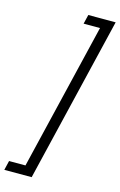

<svg xmlns="http://www.w3.org/2000/svg" viewBox="-228 -842 678 1085"><g transform="rotate(15 111.0 -299.0)"><path d="M-85 185 -72 130H24L230 -729H134L147 -783H307L75 185Z"/></g></svg>

Font: Ubuntu Sans Condensed
Style: Italic
Weight: 400
Width: 3
Italic angle: -13.5°
Designer: Dalton Maag Ltd
Foundry: Dalton Maag Ltd
Version: Version 1.006; ttfautohint (v1.8.4.7-5d5b)